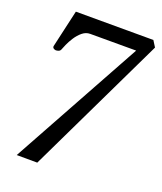

<svg xmlns="http://www.w3.org/2000/svg" viewBox="-141 -673 804 951"><g transform="rotate(20 261.0 -197.0)"><path d="M61 186.5 439.9 -502H197.8Q175.3 -502 156.7 -486.6Q138.2 -471.2 124.3 -449.7Q110.4 -428.2 102.1 -409.2Q93.8 -390.1 91.3 -383.3Q88.4 -374 80.8 -370.6Q73.2 -367.2 65.4 -367.2Q60.1 -367.2 53.5 -371.3Q46.9 -375.5 48.3 -383.8L93.3 -581.1L502 -580.6L522.5 -547.9L169.4 187Z"/></g></svg>

Font: Gelasio
Style: Italic
Weight: 400
Italic angle: -8.5°
Designer: Eben Sorkin
Foundry: Eben Sorkin
Version: Version 1.008